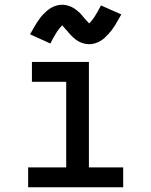

<svg xmlns="http://www.w3.org/2000/svg" viewBox="-20 -792 640 812"><path d="M99 0V-84H260V-446H115V-530H356V-84H501V0ZM357 -605Q351 -605 345 -606Q339 -607 333 -608.5Q327 -610 321.5 -612.5Q316 -615 310.5 -618Q305 -621 300.5 -624.5Q296 -628 291 -632.5Q286 -637 281.5 -641.5Q277 -646 273.5 -650Q270 -654 266.5 -658.5Q263 -663 258 -668Q253 -673 249.5 -677.5Q246 -682 243 -685Q231 -673 219.5 -655.5Q208 -638 193 -608L107 -647Q115 -660 121.5 -672Q128 -684 134.5 -694Q141 -704 147.5 -713Q154 -722 161 -729.5Q168 -737 177 -745Q186 -753 196.5 -759Q207 -765 219 -768.5Q231 -772 243 -772Q249 -772 255 -771Q261 -770 267 -768.5Q273 -767 278.5 -764.5Q284 -762 289.5 -759Q295 -756 299.5 -752.5Q304 -749 309 -745Q314 -741 318.5 -736.5Q323 -732 326.5 -727.5Q330 -723 333.5 -719Q337 -715 341 -710.5Q345 -706 349.5 -701Q354 -696 357 -693Q369 -704 380.5 -722Q392 -740 407 -769L493 -731Q485 -717 478.5 -705.5Q472 -694 465.5 -683.5Q459 -673 452.5 -664.5Q446 -656 439 -648.5Q432 -641 423 -632.5Q414 -624 403.5 -618Q393 -612 381 -608.5Q369 -605 357 -605Z"/></svg>

Font: Iosevka Curly Medium Extended
Style: Regular
Weight: 500
Width: 7
Monospace: yes
Designer: Belleve Invis
Foundry: Belleve Invis
Version: Version 11.1.0; ttfautohint (v1.8.3)